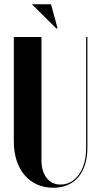

<svg xmlns="http://www.w3.org/2000/svg" viewBox="-20 -873 471 903"><path d="M45 -699V-209Q45 -159 58 -118.5Q71 -78 95.5 -49.5Q120 -21 154 -5.5Q188 10 231 10Q269 10 298.5 -3Q328 -16 348.5 -40Q369 -64 380 -99.5Q391 -135 391 -180V-699H385V-176Q385 -137 376 -105.5Q367 -74 350.5 -51.5Q334 -29 312.5 -17Q291 -5 265 -5Q223 -5 199 -36.5Q175 -68 175 -119V-699ZM245 -739 130 -853H220L251 -739Z"/></svg>

Font: Moniqa Black
Style: Regular
Weight: 900
Designer: Rajesh Rajput
Foundry: Rajesh Rajput
Version: Version 1.000